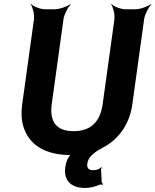

<svg xmlns="http://www.w3.org/2000/svg" viewBox="-20 -757 769 950"><path d="M439 85C418 85 409 73 412 53C414 38 420 25 432 13C443 2 457 -9 476 -20C477 -21 475 -22 474 -21V-17C476 -18 482 -23 484 -24C560 -62 620 -134 635 -242L693 -661C696 -685 715 -722 729 -735L727 -737C712 -725 673 -711 649 -711H602C578 -711 543 -725 532 -737L530 -735C540 -722 549 -685 546 -661L488 -242C476 -154 429 -108 344 -108C260 -108 224 -154 236 -242L294 -661C297 -685 316 -722 330 -735L328 -737C313 -725 274 -711 250 -711H204C180 -711 145 -725 134 -737L132 -735C142 -722 151 -685 148 -661L90 -242C84 -201 86 -164 95 -133C121 -45 196 7 319 10C324 10 332 10 335 7L333 4C330 6 324 14 321 19C311 33 306 50 303 71C294 138 334 173 400 173C429 173 453 166 472 157C476 155 484 156 487 158L490 154C487 152 483 145 483 141L480 81C480 78 483 74 484 72L480 70C473 81 455 85 439 85Z"/></svg>

Font: Asimov
Style: EdgeIt
Weight: 500
Designer: Google
Version: Version 2.000980: 2014